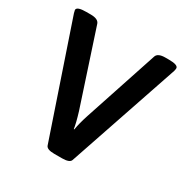

<svg xmlns="http://www.w3.org/2000/svg" viewBox="-162 -836 941 973"><g transform="rotate(30 308.5 -350.0)"><path d="M236 -17 16 -665Q12 -679 12 -682Q12 -702 67 -702H93Q137 -702 145 -678L286 -249Q305 -187 309 -156H312Q318 -194 336 -249L478 -678Q486 -702 530 -702H551Q605 -702 605 -682Q605 -676 602 -665L382 -17Q375 2 331 2H286Q243 2 236 -17Z"/></g></svg>

Font: Asap-SemiBold
Style: Regular
Weight: 600
Designer: Pablo Cosgaya
Foundry: Omnibus-Type
Version: Version 2.000; ttfautohint (v1.8)